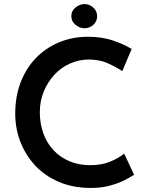

<svg xmlns="http://www.w3.org/2000/svg" viewBox="-20 -917 735 945"><path d="M640 -57Q624 -46 592.5 -30Q561 -14 517.5 -2.5Q474 9 421 8Q336 7 268 -22.5Q200 -52 153 -102.5Q106 -153 80.5 -218.5Q55 -284 55 -358Q55 -441 81 -510Q107 -579 155 -629.5Q203 -680 269 -708Q335 -736 413 -736Q482 -736 536.5 -717.5Q591 -699 628 -676L582 -567Q554 -586 512 -605Q470 -624 417 -624Q369 -624 325 -604.5Q281 -585 248 -549.5Q215 -514 195.5 -467Q176 -420 176 -365Q176 -308 193.5 -260Q211 -212 243.5 -177.5Q276 -143 321.5 -123.5Q367 -104 424 -104Q480 -104 522.5 -121.5Q565 -139 591 -161ZM331 -837Q331 -863 351.5 -880Q372 -897 396 -897Q420 -897 439 -880Q458 -863 458 -837Q458 -811 439 -794.5Q420 -778 396 -778Q372 -778 351.5 -795Q331 -812 331 -837Z"/></svg>

Font: Josefin Sans Thin SemiBold
Style: Regular
Weight: 600
Version: Version 2.000